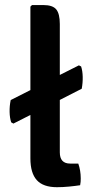

<svg xmlns="http://www.w3.org/2000/svg" viewBox="-20 -756 386 780"><path d="M34.5 -254 25.5 -259Q19.5 -277 19 -301.5Q18.5 -326 23.5 -349.5L103.5 -390V-729L110 -735.5H156Q194 -735.5 208.5 -717.8Q223 -700 223 -658.5V-451.5L300.5 -490.5L309.5 -486Q315.5 -468 316 -443.5Q316.5 -419 312 -395.5L223 -350V-137Q223 -91.5 265 -91.5H298Q308 -63.5 308 -31Q308 -24 307.5 -17Q307 -10 305.5 -3.5Q286 -0.5 260.5 2Q235 4.5 211.5 4.5Q155.5 4.5 129.5 -24.2Q103.5 -53 103.5 -112.5V-289Z"/></svg>

Font: Signika Negative SemiBold
Style: Regular
Weight: 600
Designer: Anna Giedryś
Foundry: Anna Giedryś
Version: Version 2.000; ttfautohint (v1.8.3) -l 8 -r 50 -G 200 -x 9 -